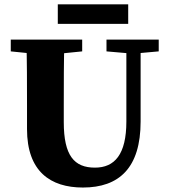

<svg xmlns="http://www.w3.org/2000/svg" viewBox="-20 -838 771 877"><path d="M358.6 18.6C523.9 18.6 622.3 -70.9 622.3 -283.1V-657H557.2V-283.1C557.2 -132.3 503.5 -72.3 413.7 -72.3C319 -72.3 271.3 -127 271.3 -280.3V-357.1C271.3 -457.8 271.3 -558.9 274.3 -657H100.4C103.4 -556.9 103.4 -455.8 103.4 -357.1V-248.4C103.4 -54.5 210.7 18.6 358.6 18.6ZM29.2 -603.3 177.9 -588.3H206.6L355.4 -603.3V-657H29.2V-603.3ZM466.4 -603.3 572.8 -594.1H602.2L705 -603.3V-657H466.4V-603.3ZM244 -729H565.6V-818.1H244V-729Z"/></svg>

Font: Source Serif Variable
Style: Regular
Weight: 389
Designer: Frank Grießhammer
Foundry: Adobe Systems Incorporated
Version: Version 3.001;hotconv 1.0.111;makeotfexe 2.5.65597